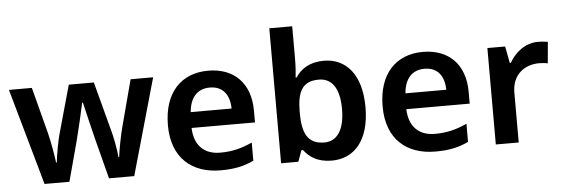

<svg xmlns="http://www.w3.org/2000/svg" viewBox="-49 -914 3163 1077"><g transform="rotate(-5 1532.0 -375.0)"><path d="M467 -228 526 0H668L822 -543H695L627 -286C612 -232 597 -147 593 -114H589C587 -151 571 -234 561 -268L488 -543H347L270 -268C262 -240 245 -150 242 -114H238C233 -152 220 -233 206 -286L139 -543H10L163 0H303L364 -227C377 -277 406 -400 413 -436H417C425 -400 455 -277 467 -228Z M1132 -553C982 -553 881 -453 881 -267C881 -82 994 10 1154 10C1234 10 1286 -2 1341 -28V-130C1281 -103 1229 -89 1160 -89C1068 -89 1015 -145 1012 -241H1369V-307C1369 -461 1279 -553 1132 -553ZM1133 -458C1209 -458 1244 -405 1245 -330H1015C1022 -415 1066 -458 1133 -458Z M1624 -580V-760H1495V0H1592L1615 -63H1624C1653 -24 1699 10 1780 10C1907 10 1994 -86 1994 -272C1994 -457 1908 -552 1783 -552C1702 -552 1653 -517 1624 -472H1618C1621 -494 1624 -538 1624 -580ZM1746 -449C1820 -449 1862 -390 1862 -274C1862 -158 1820 -95 1748 -95C1653 -95 1624 -158 1624 -272V-284C1625 -395 1656 -449 1746 -449Z M2341 -553C2191 -553 2090 -453 2090 -267C2090 -82 2203 10 2363 10C2443 10 2495 -2 2550 -28V-130C2490 -103 2438 -89 2369 -89C2277 -89 2224 -145 2221 -241H2578V-307C2578 -461 2488 -553 2341 -553ZM2342 -458C2418 -458 2453 -405 2454 -330H2224C2231 -415 2275 -458 2342 -458Z M2991 -553C2917 -553 2860 -506 2828 -449H2822L2804 -543H2704V0H2833V-281C2833 -385 2907 -433 2986 -433C3000 -433 3022 -431 3034 -428L3045 -548C3031 -551 3008 -553 2991 -553Z"/></g></svg>

Font: Noto Sans Balinese SemiBold
Style: Regular
Weight: 600
Designer: Aditya Bayu, David Williams
Foundry: David Williams
Version: Version 2.005